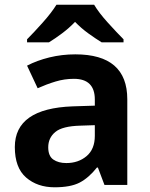

<svg xmlns="http://www.w3.org/2000/svg" viewBox="-20 -786 637 816"><path d="M383 -254V-209Q383 -152 348 -122.5Q313 -93 262 -93Q228 -93 206.5 -108Q185 -123 185 -160Q185 -200 215 -225Q245 -250 322 -252ZM300 -555Q243 -555 190 -542Q137 -529 95 -507L140 -411Q178 -428 216 -439.5Q254 -451 294 -451Q383 -451 383 -363V-337L289 -334Q43 -325 43 -161Q43 -73 91 -31.5Q139 10 212 10Q280 10 318.5 -10Q357 -30 392 -74H396L424 0H521V-364Q521 -555 300 -555ZM380 -766H220Q199 -732 161 -689.5Q123 -647 95 -619V-606H188Q214 -622 243.5 -644Q273 -666 299 -693Q325 -666 355.5 -644Q386 -622 412 -606H505V-619Q478 -646 439 -689Q400 -732 380 -766Z"/></svg>

Font: Noto Sans UI
Style: Bold
Weight: 700
Designer: Monotype Design Team
Foundry: Monotype Imaging Inc.
Version: Version 1.901